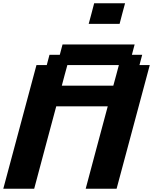

<svg xmlns="http://www.w3.org/2000/svg" viewBox="-20 -1145 929 1165"><path d="M500 0H687.5L888.7 -750H826.2L842.8 -812.5H780.3L796.9 -875H359.4L342.8 -812.5H280.3L263.7 -750H201.2L0 0H187.5Q209.5 -83 254.2 -250Q298.8 -417 321.3 -500H633.8Q611.3 -417 566.7 -250Q522 -83 500 0ZM667.5 -625H355Q360.4 -646 371.6 -687.7Q382.8 -729.5 388.7 -750H701.2Q695.8 -729.5 684.6 -687.5Q673.3 -645.5 667.5 -625ZM518.1 -1000H705.6Q710.9 -1020.5 721.9 -1062.3Q732.9 -1104 738.8 -1125H551.3Q545.9 -1104 534.9 -1062.3Q523.9 -1020.5 518.1 -1000Z"/></svg>

Font: Faithful 32x
Style: SemiboldOblique
Weight: 400
Foundry: Faithful Resource Pack
Version: Version 1.0; January 27, 2023